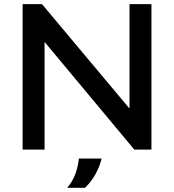

<svg xmlns="http://www.w3.org/2000/svg" viewBox="-20 -720 838 924"><path d="M88.9 0V-700H182.2L601.3 -199.9H603.3V-700H708.8V0H626.3L196.5 -515.8H194.5V0ZM303.5 183.7Q329.8 152.5 342.7 117Q355.6 81.5 359.6 43H469.1Q459.8 80.7 440.4 116.6Q421.1 152.5 389.3 183.7Z"/></svg>

Font: REM Medium
Style: Regular
Weight: 500
Designer: Octavio Pardo
Foundry: Ashler Design
Version: Version 1.005;gftools[0.9.28]